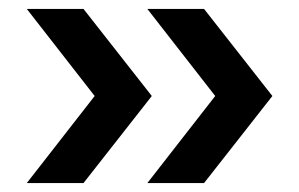

<svg xmlns="http://www.w3.org/2000/svg" viewBox="-20 -484 669 430"><path d="M310 -74H437L590 -269L437 -464H310L462 -269ZM40 -74H167L320 -269L167 -464H40L192 -269Z"/></svg>

Font: Custom Plus Jakarta Sans SemiBold
Style: Regular
Weight: 600
Designer: Gumpita Rahayu & FullSphere
Foundry: Tokotype & FullSphere
Version: Version 1.001;hotconv 1.0.117;makeotfexe 2.5.65602